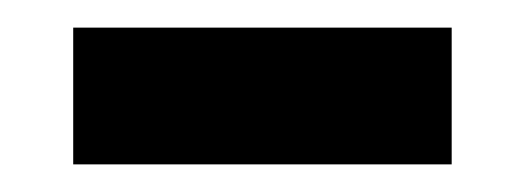

<svg xmlns="http://www.w3.org/2000/svg" viewBox="-20 -336 380 139"><path d="M33 -217V-316H307V-217Z"/></svg>

Font: Bricolage Grotesque 12pt Medium
Style: Regular
Weight: 500
Designer: Mathieu Triay
Foundry: Atelier Triay
Version: Version 1.001; ttfautohint (v1.8.4.7-5d5b);gftools[0.9.33.de